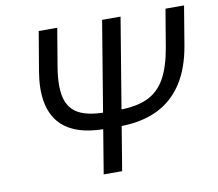

<svg xmlns="http://www.w3.org/2000/svg" viewBox="-80 -822 1039 916"><g transform="rotate(-10 440.0 -364.0)"><path d="M777.8 -727.5H867.7L836.4 -539.6Q818.4 -431.2 771 -358.4Q723.6 -285.6 646.7 -249Q569.8 -212.4 462.9 -212.4H397.5Q319.3 -212.4 262.7 -232.2Q206.1 -252 172.4 -292.5Q138.7 -333 128.2 -394.5Q117.7 -456.1 131.8 -539.6L163.6 -727.5H253.4L222.7 -544.9Q207 -452.1 220.7 -396.2Q234.4 -340.3 280.8 -315.4Q327.1 -290.5 409.7 -290.5H476.1Q559.1 -290.5 613.3 -315.4Q667.5 -340.3 699.5 -396.2Q731.4 -452.1 747.1 -544.9ZM470.7 -727.5H560.1L439.5 0H350.1Z"/></g></svg>

Font: Adwaita Sans
Style: Italic
Weight: 400
Italic angle: -9.39999°
Designer: Rasmus Andersson
Foundry: rsms
Version: Version 4.001;git-9221beed3